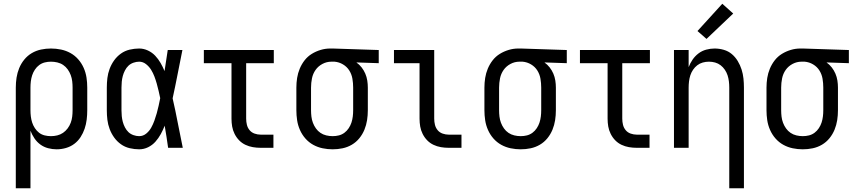

<svg xmlns="http://www.w3.org/2000/svg" viewBox="-20 -786 4540 1021"><path d="M64 215V-320Q64 -347 68 -373Q72 -399 82 -423.5Q92 -448 109 -469Q126 -490 149 -503.5Q172 -517 198 -522.5Q224 -528 251 -528Q278 -528 304.5 -522.5Q331 -517 354.5 -504Q378 -491 396 -470.5Q414 -450 425 -425Q436 -400 440 -373.5Q444 -347 444 -320V-200Q444 -175 441 -150Q438 -125 430 -101.5Q422 -78 408.5 -57Q395 -36 375 -21Q355 -6 330.5 1Q306 8 281 8Q258 8 235.5 2Q213 -4 194.5 -17.5Q176 -31 163 -50.5Q150 -70 142 -91V215ZM251 -62Q268 -62 284.5 -66Q301 -70 315 -79.5Q329 -89 339.5 -103Q350 -117 356 -133Q362 -149 364 -166Q366 -183 366 -200V-320Q366 -337 364 -354Q362 -371 356 -387Q350 -403 340 -417Q330 -431 316 -440.5Q302 -450 285 -454Q268 -458 251 -458Q234 -458 218 -454Q202 -450 188.5 -440Q175 -430 165.5 -415.5Q156 -401 151 -385.5Q146 -370 144 -353.5Q142 -337 142 -320V-200Q142 -183 144 -166.5Q146 -150 151 -134.5Q156 -119 165.5 -104.5Q175 -90 188 -80Q201 -70 217.5 -66Q234 -62 251 -62Z M720 8Q695 8 669.5 2Q644 -4 623 -19Q602 -34 587 -55Q572 -76 563 -100Q554 -124 551 -149Q548 -174 548 -200V-320Q548 -346 551 -371Q554 -396 563 -420Q572 -444 587 -465Q602 -486 623 -501Q644 -516 669.5 -522Q695 -528 720 -528Q744 -528 766.5 -517.5Q789 -507 805.5 -489.5Q822 -472 834 -451Q846 -430 855 -408Q859 -436 863.5 -464Q868 -492 872 -520H950Q937 -456 924.5 -391.5Q912 -327 898 -263Q913 -198 925.5 -132Q938 -66 952 0H874Q870 -29 865.5 -58Q861 -87 856 -116V-118Q847 -95 835 -73Q823 -51 806.5 -32.5Q790 -14 767.5 -3Q745 8 720 8ZM720 -62Q741 -62 757.5 -75.5Q774 -89 784 -107Q794 -125 801 -144.5Q808 -164 813.5 -183.5Q819 -203 823.5 -223.5Q828 -244 832 -264Q828 -283 823.5 -302.5Q819 -322 813.5 -341.5Q808 -361 801 -379.5Q794 -398 783.5 -415Q773 -432 756.5 -445Q740 -458 720 -458Q705 -458 689.5 -452.5Q674 -447 663 -436.5Q652 -426 644.5 -411.5Q637 -397 633 -382Q629 -367 627.5 -351.5Q626 -336 626 -320V-200Q626 -184 627.5 -168.5Q629 -153 633 -138Q637 -123 644.5 -108.5Q652 -94 663 -83.5Q674 -73 689.5 -67.5Q705 -62 720 -62Z M1366 0Q1345 0 1324.5 -3.5Q1304 -7 1285 -16Q1266 -25 1251.5 -40Q1237 -55 1227.5 -74Q1218 -93 1214.5 -113.5Q1211 -134 1211 -155V-450H1064V-520H1436V-450H1289V-155Q1289 -138 1293 -122Q1297 -106 1307.5 -93.5Q1318 -81 1334 -75.5Q1350 -70 1366 -70H1434V0Z M1749 8Q1722 8 1695.5 2.5Q1669 -3 1645.5 -16Q1622 -29 1604 -49.5Q1586 -70 1575 -95Q1564 -120 1560 -146.5Q1556 -173 1556 -200V-320Q1556 -346 1560 -371.5Q1564 -397 1574 -421Q1584 -445 1600 -465.5Q1616 -486 1638 -499.5Q1660 -513 1685 -520.5Q1710 -528 1736 -528H1750L1994 -520V-450L1875 -454Q1891 -443 1903 -427.5Q1915 -412 1922.5 -394.5Q1930 -377 1933 -358Q1936 -339 1936 -320V-200Q1936 -173 1932 -147Q1928 -121 1918 -96.5Q1908 -72 1891 -51Q1874 -30 1851 -16.5Q1828 -3 1802 2.5Q1776 8 1749 8ZM1749 -62Q1766 -62 1782 -66Q1798 -70 1811.5 -80Q1825 -90 1834.5 -104.5Q1844 -119 1849 -134.5Q1854 -150 1856 -166.5Q1858 -183 1858 -200V-320Q1858 -344 1854 -367.5Q1850 -391 1837.5 -411Q1825 -431 1804 -443.5Q1783 -456 1759 -458H1742Q1717 -458 1694.5 -446Q1672 -434 1658 -414Q1644 -394 1639 -369.5Q1634 -345 1634 -320V-200Q1634 -183 1636 -166Q1638 -149 1644 -133Q1650 -117 1660 -103Q1670 -89 1684 -79.5Q1698 -70 1715 -66Q1732 -62 1749 -62Z M2366 0Q2345 0 2324.5 -3.5Q2304 -7 2285 -16Q2266 -25 2251.5 -40Q2237 -55 2227.5 -74Q2218 -93 2214.5 -113.5Q2211 -134 2211 -155V-450H2075V-520H2289V-155Q2289 -138 2293 -122Q2297 -106 2307.5 -93.5Q2318 -81 2334 -75.5Q2350 -70 2366 -70H2434V0Z M2749 8Q2722 8 2695.5 2.5Q2669 -3 2645.5 -16Q2622 -29 2604 -49.5Q2586 -70 2575 -95Q2564 -120 2560 -146.5Q2556 -173 2556 -200V-320Q2556 -346 2560 -371.5Q2564 -397 2574 -421Q2584 -445 2600 -465.5Q2616 -486 2638 -499.5Q2660 -513 2685 -520.5Q2710 -528 2736 -528H2750L2994 -520V-450L2875 -454Q2891 -443 2903 -427.5Q2915 -412 2922.5 -394.5Q2930 -377 2933 -358Q2936 -339 2936 -320V-200Q2936 -173 2932 -147Q2928 -121 2918 -96.5Q2908 -72 2891 -51Q2874 -30 2851 -16.5Q2828 -3 2802 2.5Q2776 8 2749 8ZM2749 -62Q2766 -62 2782 -66Q2798 -70 2811.5 -80Q2825 -90 2834.5 -104.5Q2844 -119 2849 -134.5Q2854 -150 2856 -166.5Q2858 -183 2858 -200V-320Q2858 -344 2854 -367.5Q2850 -391 2837.5 -411Q2825 -431 2804 -443.5Q2783 -456 2759 -458H2742Q2717 -458 2694.5 -446Q2672 -434 2658 -414Q2644 -394 2639 -369.5Q2634 -345 2634 -320V-200Q2634 -183 2636 -166Q2638 -149 2644 -133Q2650 -117 2660 -103Q2670 -89 2684 -79.5Q2698 -70 2715 -66Q2732 -62 2749 -62Z M3366 0Q3345 0 3324.5 -3.5Q3304 -7 3285 -16Q3266 -25 3251.5 -40Q3237 -55 3227.5 -74Q3218 -93 3214.5 -113.5Q3211 -134 3211 -155V-450H3064V-520H3436V-450H3289V-155Q3289 -138 3293 -122Q3297 -106 3307.5 -93.5Q3318 -81 3334 -75.5Q3350 -70 3366 -70H3434V0Z M3858 215V-320Q3858 -337 3856 -353.5Q3854 -370 3849 -385.5Q3844 -401 3834.5 -415Q3825 -429 3812 -439Q3799 -449 3783 -453.5Q3767 -458 3750 -458Q3733 -458 3717 -453.5Q3701 -449 3688 -439Q3675 -429 3665.5 -415Q3656 -401 3651 -385.5Q3646 -370 3644 -353.5Q3642 -337 3642 -320V0H3564V-520H3642V-429Q3650 -450 3663 -469Q3676 -488 3694.5 -502Q3713 -516 3735.5 -522Q3758 -528 3780 -528Q3805 -528 3829 -521Q3853 -514 3871.5 -498.5Q3890 -483 3903 -461.5Q3916 -440 3923.5 -416.5Q3931 -393 3933.5 -368.5Q3936 -344 3936 -320V215ZM3737 -579 3689 -621 3821 -766 3879 -714Z M4249 8Q4222 8 4195.5 2.5Q4169 -3 4145.5 -16Q4122 -29 4104 -49.5Q4086 -70 4075 -95Q4064 -120 4060 -146.5Q4056 -173 4056 -200V-320Q4056 -346 4060 -371.5Q4064 -397 4074 -421Q4084 -445 4100 -465.5Q4116 -486 4138 -499.5Q4160 -513 4185 -520.5Q4210 -528 4236 -528H4250L4494 -520V-450L4375 -454Q4391 -443 4403 -427.5Q4415 -412 4422.5 -394.5Q4430 -377 4433 -358Q4436 -339 4436 -320V-200Q4436 -173 4432 -147Q4428 -121 4418 -96.5Q4408 -72 4391 -51Q4374 -30 4351 -16.5Q4328 -3 4302 2.5Q4276 8 4249 8ZM4249 -62Q4266 -62 4282 -66Q4298 -70 4311.5 -80Q4325 -90 4334.5 -104.5Q4344 -119 4349 -134.5Q4354 -150 4356 -166.5Q4358 -183 4358 -200V-320Q4358 -344 4354 -367.5Q4350 -391 4337.5 -411Q4325 -431 4304 -443.5Q4283 -456 4259 -458H4242Q4217 -458 4194.5 -446Q4172 -434 4158 -414Q4144 -394 4139 -369.5Q4134 -345 4134 -320V-200Q4134 -183 4136 -166Q4138 -149 4144 -133Q4150 -117 4160 -103Q4170 -89 4184 -79.5Q4198 -70 4215 -66Q4232 -62 4249 -62Z"/></svg>

Font: Iosevka www.saffi
Style: Regular
Weight: 400
Monospace: yes
Designer: Belleve Invis
Foundry: Belleve Invis
Version: Version 22.0.2; ttfautohint (v1.8.3)